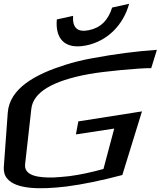

<svg xmlns="http://www.w3.org/2000/svg" viewBox="-65 -985 851 1017"><path d="M736 -624 766 -721C659 -714 544 -699 421 -676C371 -667 323 -655 279 -641C127 -593 -15 -519 -24 -387L-45 -98C-46 -74 -40 -54 -26 -38C21 17 144 20 286 3C372 -8 470 -28 583 -58L687 -395L350 -342L337 -273L540 -304L483 -90C418 -72 357 -59 303 -52C273 -49 245 -46 220 -45C143 -43 61 -52 68 -115L101 -409C111 -495 210 -557 408 -593C486 -607 674 -625 736 -624ZM619 -965 529 -945C508 -877 467 -837 405 -825C346 -813 318 -837 322 -901L236 -882C227 -780 278 -722 390 -744C506 -767 589 -855 619 -965Z"/></svg>

Font: Gamestation Warped
Style: Italic
Weight: 400
Designer: Jonas Hecksher
Foundry: Jonas Hecksher, Playtypeª, e-types AS
Version: Version 1.003